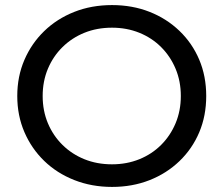

<svg xmlns="http://www.w3.org/2000/svg" viewBox="-20 -728 880 756"><path d="M421 8Q341 8 272.5 -19Q204 -46 154 -94.5Q104 -143 76 -208Q48 -273 48 -350Q48 -427 76 -492Q104 -557 154 -605.5Q204 -654 272 -681Q340 -708 421 -708Q501 -708 568.5 -681.5Q636 -655 686.5 -606.5Q737 -558 764.5 -493Q792 -428 792 -350Q792 -272 764.5 -207Q737 -142 686.5 -93.5Q636 -45 568.5 -18.5Q501 8 421 8ZM421 -81Q479 -81 528.5 -101Q578 -121 614.5 -157.5Q651 -194 671.5 -243Q692 -292 692 -350Q692 -408 671.5 -457Q651 -506 614.5 -542.5Q578 -579 528.5 -599Q479 -619 421 -619Q362 -619 312.5 -599Q263 -579 226 -542.5Q189 -506 168.5 -457Q148 -408 148 -350Q148 -292 168.5 -243Q189 -194 226 -157.5Q263 -121 312.5 -101Q362 -81 421 -81Z"/></svg>

Font: MOST Montserrat Medium
Style: Regular
Weight: 500
Designer: Julieta Ulanovsky
Foundry: Julieta Ulanovsky
Version: Version 8.000;March 11, 2024;FontCreator 15.0.0.2926 64-bit